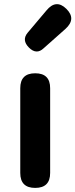

<svg xmlns="http://www.w3.org/2000/svg" viewBox="-20 -918 368 938"><path d="M152 0Q79 0 79 -73V-487Q79 -560 152 -560Q225 -560 225 -487V-280V-73Q225 0 152 0ZM115 -758 169 -822 207 -867Q254 -924 304 -875Q354 -826 300 -777L193 -682Q158 -649 121.5 -685.5Q85 -722 115 -758Z"/></svg>

Font: GenSenRounded JP B
Style: Regular
Weight: 700
Version: Version 1.501;PS 1;hotconv 16.6.51;makeotf.lib2.5.65220